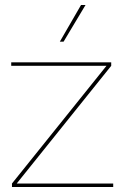

<svg xmlns="http://www.w3.org/2000/svg" viewBox="-20 -750 489 770"><path d="M28 0V-14L407 -486H25V-500H426V-486L47 -14H434V0ZM305 -730H323L235 -583H220Z"/></svg>

Font: Prodigy Sans Thin
Style: Regular
Weight: 100
Designer: Wei Huang
Foundry: Wei Huang
Version: Version 1.003; ttfautohint (v1.8.3)